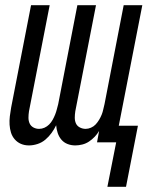

<svg xmlns="http://www.w3.org/2000/svg" viewBox="-20 -550 590 742"><path d="M395 172 429 0H355L363 -44Q356 -32 346 -21.5Q336 -11 324 -3Q312 5 298 8.5Q284 12 271 12Q255 12 241 6.5Q227 1 217.5 -10Q208 -21 203 -36Q198 -51 197 -66Q190 -51 179.5 -36.5Q169 -22 155.5 -10.5Q142 1 125 6.5Q108 12 92 12Q75 12 61 6Q47 0 37 -11.5Q27 -23 22.5 -37.5Q18 -52 17 -68Q16 -84 18 -100.5Q20 -117 23 -134L100 -530H172L92 -120Q90 -107 90 -95Q90 -83 94.5 -73Q99 -63 109 -57.5Q119 -52 131 -52Q142 -52 152 -56.5Q162 -61 170 -69Q178 -77 183.5 -87Q189 -97 193 -107Q197 -117 199.5 -127Q202 -137 205 -148L279 -530H351L271 -120Q269 -107 269 -95Q269 -83 273.5 -73Q278 -63 288.5 -57.5Q299 -52 311 -52Q321 -52 331.5 -56.5Q342 -61 349.5 -69Q357 -77 363 -87Q369 -97 373 -107Q377 -117 379 -127Q381 -137 384 -148L458 -530H530L439 -64H513L467 172Z"/></svg>

Font: Lode
Style: Italic
Weight: 400
Italic angle: -11°
Monospace: yes
Designer: Belleve Invis
Foundry: Belleve Invis
Version: Version 29.2.0; ttfautohint (v1.8.3)